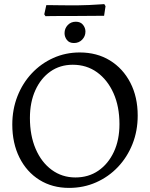

<svg xmlns="http://www.w3.org/2000/svg" viewBox="-20 -905 732 937"><path d="M317 12Q235 12 172.5 -27Q110 -66 75 -136Q40 -206 40 -297Q40 -371 65 -435Q90 -499 135 -547Q180 -595 240 -622Q300 -649 369 -649Q453 -649 516.5 -610Q580 -571 616 -501.5Q652 -432 652 -341Q652 -266 626.5 -202Q601 -138 555.5 -90Q510 -42 449 -15Q388 12 317 12ZM348 -39Q412 -39 460 -72Q508 -105 535.5 -163.5Q563 -222 563 -299Q563 -385 534 -450Q505 -515 454 -552Q403 -589 335 -589Q273 -589 226 -556Q179 -523 152.5 -464.5Q126 -406 126 -329Q126 -244 154 -178.5Q182 -113 232.5 -76Q283 -39 348 -39ZM341 -695Q318 -695 306.5 -710Q295 -725 295 -743Q295 -766 310.5 -782.5Q326 -799 350 -799Q373 -799 385 -784Q397 -769 397 -751Q397 -728 381 -711.5Q365 -695 341 -695ZM202 -826 196 -835 206 -880Q206 -880 221.5 -880Q237 -880 261 -879.5Q285 -879 311.5 -879Q338 -879 360 -879Q385 -879 415 -880.5Q445 -882 467 -883.5Q489 -885 489 -885L495 -875L488 -828L346 -827Q317 -827 283 -827Q249 -827 225.5 -826.5Q202 -826 202 -826Z"/></svg>

Font: Alegreya
Style: Regular
Weight: 400
Designer: Juan Pablo del Peral
Foundry: Huerta Tipografica
Version: Version 2.009